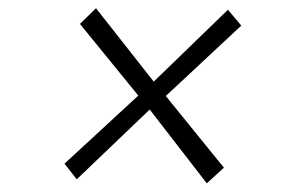

<svg xmlns="http://www.w3.org/2000/svg" viewBox="-20 -516 709 454"><path d="M469 -82.5 334 -257 161.5 -92 132.5 -129 307 -290 169 -459.5 207 -496.5 343.5 -323 519 -493 550.5 -455.5 372 -289 509.5 -119.5Z"/></svg>

Font: Merriweather 120pt
Style: Italic
Weight: 400
Italic angle: -7.8°
Version: Version 2.101